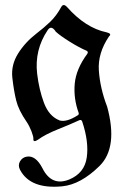

<svg xmlns="http://www.w3.org/2000/svg" viewBox="-20 -531 505 752"><path d="M290.5 -60.1Q255.4 -43.9 206.1 -24.2Q156.7 -4.4 128.9 16.1Q118.7 22.9 114.3 21.5Q109.9 20 110.8 13.2Q111.3 4.4 103.3 -16.6Q95.2 -37.6 84 -54.2Q52.7 -99.6 43.5 -137.2Q34.2 -174.8 28.3 -226.6Q22.9 -276.4 50.5 -320.8Q78.1 -365.2 123 -399.9Q151.4 -421.4 176.3 -445.3Q201.2 -469.2 219.7 -503.4Q228 -518.6 241.7 -504.4Q314.9 -421.4 397.9 -404.3Q419.4 -398.9 407.2 -388.7Q362.3 -322.8 367.2 -254.2Q372.1 -185.5 398.9 -115.2V-114.7L399.4 -114.3Q443.4 46.4 369.9 118.9Q296.4 191.4 224.1 198.7Q99.1 210.9 58.6 134.3Q49.3 116.7 58.3 101.1Q67.4 85.4 85 82.5Q119.6 76.7 146 127.4Q182.1 200.2 251.5 171.9Q311 147 319.8 85.9Q328.6 24.9 302.2 -54.2Q302.2 -55.2 301.8 -55.7L301.3 -56.2Q298.3 -63.5 290.5 -60.1ZM318.8 -332.5Q291.5 -343.8 253.9 -367.2Q216.3 -390.6 198.7 -406.7L197.8 -407.2Q197.8 -407.7 197.8 -408.2Q180.2 -434.1 166.5 -412.6Q114.7 -335.4 125.5 -242.2Q132.8 -180.2 152.3 -127.9Q171.9 -75.7 212.9 -59.6L213.4 -59.1H213.9Q241.2 -51.8 284.7 -79.6Q289.6 -82 288.1 -88.9Q267.6 -145 272.7 -202.9Q277.8 -260.7 322.3 -320.8Q326.7 -328.6 318.8 -332.5Z"/></svg>

Font: Bertholdr Mainzer Fraktur
Style: Regular
Weight: 400
Designer: Peter Wiegel, original typeface by Carl Albert Fahrenwaldt 1901
Foundry: Peter Wiegel
Version: Version 1.000 2010 initial release